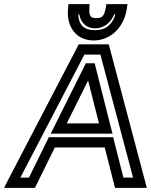

<svg xmlns="http://www.w3.org/2000/svg" viewBox="-81 -890 735 935"><path d="M625 -9 453 -658 448 -674H431H319H302L294 -658L-44 -9L-61 25H-25H71H89L97 9L186 -172H429L475 9L479 25H496H597H634L625 -9ZM567 -25H520L474 -206L470 -222H453H175H157L149 -206L60 -25H18L330 -624H408L567 -25ZM401 -289H244L348 -498L401 -289ZM458 -273 384 -566 380 -582H363H354H337L329 -566L183 -273L166 -239H202H431H467L458 -273ZM514 -870H460H437L433 -847C425 -810 416 -802 388 -802C360 -802 353 -810 354 -847L355 -870H332H278H252L250 -844C243 -762 288 -693 375 -693C462 -693 523 -762 536 -844L540 -870H514ZM481 -820C466 -770 434 -743 381 -743C327 -743 302 -770 300 -820H305C312 -779 340 -752 382 -752C424 -752 459 -779 475 -820H481Z"/></svg>

Font: Gamestation Display Outline
Style: Italic
Weight: 400
Designer: Jonas Hecksher
Foundry: Jonas Hecksher, Playtypeª, e-types AS
Version: Version 1.003